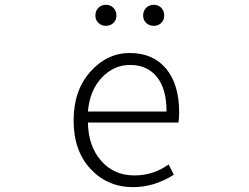

<svg xmlns="http://www.w3.org/2000/svg" viewBox="-20 -768 1040 801"><path d="M535.2 12.7Q428.7 12.7 357.9 -63Q287.1 -138.7 287.1 -265.6Q287.1 -390.6 356.9 -468.8Q426.8 -546.9 521.5 -546.9Q618.2 -546.9 672.9 -481.4Q727.5 -416 727.5 -298.8Q727.5 -275.4 724.6 -256.8H346.7Q348.6 -158.2 401.9 -97.2Q455.1 -36.1 541 -36.1Q619.1 -36.1 683.6 -82L705.1 -39.1Q624 12.7 535.2 12.7ZM346.7 -302.7H674.8Q674.8 -397.5 634.3 -447.3Q593.8 -497.1 522.5 -497.1Q455.1 -497.1 404.8 -444.3Q354.5 -391.6 346.7 -302.7ZM377.9 -703.1Q377.9 -722.7 390.6 -735.4Q403.3 -748 421.9 -748Q440.4 -748 453.1 -735.4Q465.8 -722.7 465.8 -703.1Q465.8 -684.6 453.1 -672.4Q440.4 -660.2 421.9 -660.2Q403.3 -660.2 390.6 -672.4Q377.9 -684.6 377.9 -703.1ZM622.1 -660.2Q602.5 -660.2 589.8 -672.4Q577.1 -684.6 577.1 -703.1Q577.1 -722.7 589.8 -735.4Q602.5 -748 622.1 -748Q640.6 -748 652.8 -735.4Q665 -722.7 665 -703.1Q665 -684.6 652.8 -672.4Q640.6 -660.2 622.1 -660.2Z"/></svg>

Font: Gen Shin Gothic Monospace Light
Style: Regular
Weight: 300
Designer: [Source Han Sans]
Ryoko NISHIZUKA  (kana & ideographs); Paul D. Hunt (Latin, Greek & Cyrillic); Wenlong ZHANG  (bopomofo
Version: Version 1.002.20150607